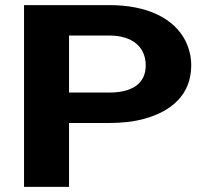

<svg xmlns="http://www.w3.org/2000/svg" viewBox="-20 -731 826 751"><path d="M250 -250H408C458 -250 503 -255 543 -266C650 -295 728 -360 728 -476C728 -509 720 -541 706 -570C662 -658 558 -711 408 -711H74V0H250ZM550 -475C550 -403 495 -369 408 -369H250V-592H408C497 -592 550 -548 550 -475Z"/></svg>

Font: Asimov
Style: XWid
Weight: 500
Designer: Google
Version: Version 2.000980; 2014